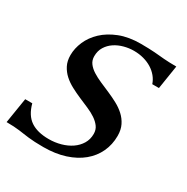

<svg xmlns="http://www.w3.org/2000/svg" viewBox="-171 -871 997 1024"><g transform="rotate(30 327.5 -358.5)"><path d="M234.9 -40.5Q272.9 -40.5 308.1 -50.3Q343.3 -60.1 370.4 -78.6Q397.5 -97.2 413.6 -123.8Q429.7 -150.4 429.7 -184.1Q429.7 -210 416 -228.5Q402.3 -247.1 380.1 -262Q357.9 -276.9 329.3 -289.1Q300.8 -301.3 270.8 -314.2Q240.7 -327.1 212.2 -342.3Q183.6 -357.4 161.4 -377.4Q139.2 -397.5 125.5 -424.1Q111.8 -450.7 111.8 -486.8Q111.8 -528.3 130.1 -570.8Q148.4 -613.3 185.1 -647.9Q221.7 -682.6 277.3 -704.6Q333 -726.6 407.7 -726.6Q434.6 -726.6 455.1 -725.8Q475.6 -725.1 492.4 -723.9Q509.3 -722.7 523.9 -721.2Q538.6 -719.7 554.4 -718.5Q570.3 -717.3 588.9 -716.6Q607.4 -715.8 631.3 -715.8L608.4 -570.3H567.4Q559.6 -593.8 543.7 -613Q527.8 -632.3 505.6 -646.2Q483.4 -660.2 455.1 -668Q426.8 -675.8 394 -675.8Q364.3 -675.8 334.2 -667.7Q304.2 -659.7 279.8 -643.6Q255.4 -627.4 240 -602.8Q224.6 -578.1 224.6 -544.9Q224.6 -520 238.3 -501.7Q252 -483.4 274.7 -469Q297.4 -454.6 326.2 -442.1Q355 -429.7 385 -416.7Q415 -403.8 443.8 -388.4Q472.7 -373 495.4 -352.3Q518.1 -331.5 531.7 -304Q545.4 -276.4 545.4 -238.8Q545.4 -185.5 524.2 -139.9Q502.9 -94.2 462.6 -60.8Q422.4 -27.3 363.8 -8.3Q305.2 10.7 231 10.7Q201.2 10.7 179.2 9.5Q157.2 8.3 139.6 6.3Q122.1 4.4 106.9 2Q91.8 -0.5 75.4 -2.4Q59.1 -4.4 40 -5.6Q21 -6.8 -4.4 -6.8L20.5 -162.1H64Q81.5 -96.7 123.3 -68.6Q165 -40.5 234.9 -40.5Z"/></g></svg>

Font: Arian AMU Serif
Style: Bold Italic
Weight: 700
Italic angle: -15°
Designer: Ruben Hakobyan (Tarumian)
Foundry: Ruben Hakobyan (Tarumian)
Version: Version 1.002